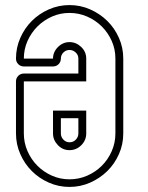

<svg xmlns="http://www.w3.org/2000/svg" viewBox="-20 -726 582 757"><path d="M43 -405Q43 -418 52 -427Q61 -436 74 -436H289V-495Q289 -509 278.5 -519Q268 -529 254 -529Q240 -529 230 -519Q220 -509 220 -495Q220 -482 211 -473Q202 -464 189 -464H74Q61 -464 52 -473Q43 -482 43 -495Q43 -538 60 -576.5Q77 -615 105.5 -643.5Q134 -672 172.5 -689Q211 -706 254 -706Q297 -706 335.5 -689Q374 -672 403 -643.5Q432 -615 449 -576.5Q466 -538 466 -495V-200Q466 -157 449 -118.5Q432 -80 403 -51.5Q374 -23 335.5 -6Q297 11 254 11Q211 11 172.5 -6Q134 -23 105.5 -51.5Q77 -80 60 -118.5Q43 -157 43 -200ZM220 -200Q220 -186 230 -175.5Q240 -165 254 -165Q269 -165 279 -175.5Q289 -186 289 -200V-260H220ZM189 -290H320V-200Q320 -173 300.5 -153.5Q281 -134 254 -134Q227 -134 208 -154Q189 -174 189 -200ZM74 -200Q74 -163 88.5 -130Q103 -97 127.5 -72.5Q152 -48 184.5 -33.5Q217 -19 254 -19Q291 -19 324 -33.5Q357 -48 381.5 -72.5Q406 -97 420.5 -130Q435 -163 435 -200V-495Q435 -532 420.5 -564.5Q406 -597 381.5 -621.5Q357 -646 324 -660.5Q291 -675 254 -675Q217 -675 184.5 -660.5Q152 -646 127.5 -621.5Q103 -597 88.5 -564.5Q74 -532 74 -495H189Q189 -521 208.5 -540.5Q228 -560 254 -560Q280 -560 300 -541Q320 -522 320 -495V-405H74Z"/></svg>

Font: Lichte PostBus
Style: Regular
Weight: 400
Designer: Peter Wiegel
Version: Version 1.001